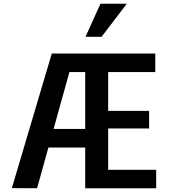

<svg xmlns="http://www.w3.org/2000/svg" viewBox="-20 -1001 912 1021"><path d="M177.7 -216.3 201.2 -315.4H433.1V-617.7H349.1L177.2 0L43 -0.5L255.4 -716.3H805.7V-617.7H555.2V-411.6H772.9V-317.9H555.2V-98.1H810.5V0H433.1V-216.3ZM434.6 -805.2 514.2 -981H654.3L520 -805.2Z"/></svg>

Font: Monda SemiBold
Style: Regular
Weight: 600
Designer: Vernon Adams
Foundry: Vernon Adams
Version: Version 2.200